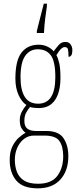

<svg xmlns="http://www.w3.org/2000/svg" viewBox="-20 -786 431 1048"><path d="M186 242Q105 242 69 199.5Q33 157 33 87Q33 43 47.5 13.5Q62 -16 82 -34Q102 -52 120 -61Q108 -69 98 -85Q88 -101 88 -130Q88 -156 99.5 -177Q111 -198 124 -213Q99 -229 81.5 -267Q64 -305 64 -357Q64 -456 97.5 -499Q131 -542 191 -542Q218 -542 240 -531Q262 -520 273 -506Q287 -525 301 -541Q315 -557 337 -557Q356 -557 365.5 -543.5Q375 -530 375 -512Q375 -476 354 -476Q354 -504 351 -516.5Q348 -529 333 -529Q324 -529 313.5 -519.5Q303 -510 288 -485Q298 -466 304 -438Q310 -410 310 -362Q310 -283 280 -239.5Q250 -196 191 -196Q181 -196 166.5 -197.5Q152 -199 144 -202Q132 -188 122.5 -170.5Q113 -153 113 -126Q113 -96 129.5 -83.5Q146 -71 177 -71H234Q300 -71 326.5 -32Q353 7 353 67Q353 146 309.5 194Q266 242 186 242ZM188 -220Q282 -220 282 -365Q282 -451 257.5 -484Q233 -517 186 -517Q143 -517 117.5 -481Q92 -445 92 -364Q92 -294 115.5 -257Q139 -220 188 -220ZM187 217Q261 217 293 174Q325 131 325 67Q325 14 304.5 -16Q284 -46 222 -46H165Q135 -46 111.5 -28Q88 -10 74.5 20Q61 50 61 86Q61 122 72 151.5Q83 181 110.5 199Q138 217 187 217ZM181 -616Q186 -637 193 -664.5Q200 -692 207 -719Q214 -746 219 -766H236V-753Q231 -721 226.5 -683Q222 -645 220 -606H181Z"/></svg>

Font: Noto Serif Tamil ExtraCondensed Thin
Style: Regular
Weight: 100
Width: 2
Designer: Indian Type Foundry, Tom Grace, and the Monotype Design Team
Foundry: Monotype Imaging Inc.
Version: Version 2.004; ttfautohint (v1.8.4.7-5d5b)